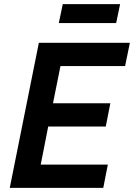

<svg xmlns="http://www.w3.org/2000/svg" viewBox="-20 -904 645 924"><path d="M263 -793H539L558 -884H282ZM477 0 499 -112H176L212 -295H489L511 -407H235L271 -586H582L605 -698H167L27 0Z"/></svg>

Font: Braiins Sans SemiBold
Style: Italic
Weight: 600
Italic angle: -11.31°
Designer: Mike Abbink, Paul van der Laan, Pieter van Rosmalen, Jiri Chlebus, Lubos Buracinsky
Foundry: Bold Monday, Sudetype
Version: Version 1.000;hotconv 1.0.109;makeotfexe 2.5.65596